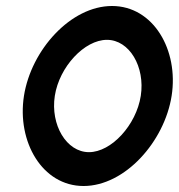

<svg xmlns="http://www.w3.org/2000/svg" viewBox="-20 -610 597 641"><path d="M259 11C397 11 529 -137 553 -290C577 -443 492 -590 354 -590C216 -590 84 -443 60 -290C36 -137 121 11 259 11ZM337 -477C412 -477 465 -387 450 -290C435 -193 352 -102 277 -102C202 -102 148 -193 163 -290C178 -387 262 -477 337 -477Z"/></svg>

Font: Charger Pro
Style: BlkObl
Weight: 900
Designer: Jasper
Foundry: Cannot Into Space Fonts
Version: Version 1.09